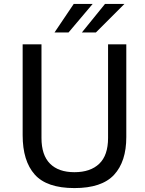

<svg xmlns="http://www.w3.org/2000/svg" viewBox="-20 -949 740 979"><path d="M624 -250Q624 -125 561.5 -57.5Q499 10 359.5 10Q218.5 10 157 -59.2Q95.5 -128.5 95.5 -259.5V-723H191.5V-245.5Q191.5 -158 235 -114.5Q278.5 -71 359.5 -71Q441 -71 486 -114Q531 -157 531 -245.5V-723H624ZM356 -929 258 -783.5H329.5L452.5 -929ZM515.5 -929 397.5 -783.5H469L614.5 -929Z"/></svg>

Font: Public Sans
Style: Regular
Weight: 400
Designer: The Public Sans project authors (U.S. Web Design System). Libre Franklin designed by Pablo Impallari and Rodrigo Fuenzal
Version: Version 1.008; ttfautohint (v1.8.1) -l 8 -r 50 -G 200 -x 14 